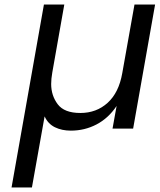

<svg xmlns="http://www.w3.org/2000/svg" viewBox="-20 -568 705 848"><path d="M665 -548 568 0H477L495 -100Q459 -46 406.5 -18.5Q354 9 293 9Q253 9 222.5 -6Q192 -21 177 -54L121 260H31L174 -548H264L211 -248Q206 -220 206 -197Q206 -146 235 -107.5Q264 -69 335 -69Q406 -69 455.5 -114Q505 -159 520 -245L574 -548Z"/></svg>

Font: Fz Poppins
Style: Italic
Weight: 400
Italic angle: -10°
Designer: Ninad Kale (Devanagari), Jonny Pinhorn (Latin)
Foundry: Indian Type Foundry
Version: Vit hóa bi Vntype.Com & FontZin.Com